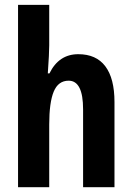

<svg xmlns="http://www.w3.org/2000/svg" viewBox="-20 -780 547 800"><path d="M185.1 -759.8V-590.8Q185.1 -558.6 179.2 -474.1H186Q225.1 -554.2 306.2 -554.2Q380.9 -554.2 418.9 -503.7Q457 -453.1 457 -355V0H326.2V-324.2Q326.2 -443.8 266.1 -443.8Q222.7 -443.8 203.9 -398.4Q185.1 -353 185.1 -261.2V0H55.2V-759.8Z"/></svg>

Font: Open Sans Hebrew Condensed
Style: Bold
Weight: 700
Width: 3
Foundry: Ascender Corporation, Yanek Iontef
Version: Version 2.001;PS 002.001;hotconv 1.0.70;makeotf.lib2.5.58329